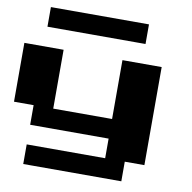

<svg xmlns="http://www.w3.org/2000/svg" viewBox="-102 -1102 1205 1205"><g transform="rotate(10 500.0 -500.0)"><path d="M125 -875V-1000H750V-875ZM125 0V-125H625V-250H125V-375H0V-750H250V-375H625V-750H875V-125H750V0Z"/></g></svg>

Font: Press Start 2P
Style: Regular
Weight: 400
Designer: CodeMan38
Foundry: CodeMan38
Version: Version 3.000